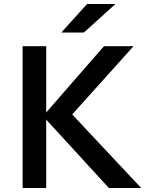

<svg xmlns="http://www.w3.org/2000/svg" viewBox="-20 -948 758 968"><path d="M213 0H94V-715H213V-381L504 -715H653L344 -371L692 0H529L213 -345ZM562 -928 403 -784H289L419 -928Z"/></svg>

Font: Wix Madefor Text SemiBold
Style: Regular
Weight: 600
Designer: Dalton Maag Ltd
Foundry: Dalton Maag Ltd
Version: Version 3.100